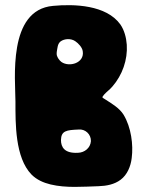

<svg xmlns="http://www.w3.org/2000/svg" viewBox="-20 -738 571 758"><path d="M467.8 -285.2C451.2 -311.5 423.8 -327.1 398.4 -343.8C382.8 -354.5 379.9 -350.6 391.6 -365.2C401.4 -376 414.1 -384.8 423.8 -396.5C462.9 -441.4 484.4 -502 480.5 -561.5C478.5 -589.8 470.7 -619.1 455.1 -641.6C399.4 -718.8 272.5 -722.7 189.5 -714.8C8.8 -699.2 41 -421.9 41 -336.9C41 -251 39.1 -116.2 104.5 -48.8C125 -28.3 151.4 -16.6 179.7 -9.8C241.2 4.9 306.6 -1 369.1 -2.9C400.4 -3.9 431.6 -9.8 456.1 -28.3C482.4 -47.9 496.1 -81.1 500 -114.3C506.8 -166 498 -235.4 467.8 -285.2ZM204.1 -520.5C204.1 -524.4 203.1 -529.3 204.1 -533.2C207 -548.8 207 -564.5 218.8 -574.2C234.4 -585.9 260.7 -586.9 277.3 -575.2C289.1 -567.4 304.7 -550.8 306.6 -536.1C314.5 -489.3 253.9 -471.7 222.7 -493.2C213.9 -500 207 -509.8 204.1 -520.5ZM288.1 -134.8C234.4 -131.8 220.7 -157.2 220.7 -185.5C221.7 -221.7 242.2 -224.6 290 -226.6C316.4 -229.5 339.8 -208 338.9 -180.7C336.9 -154.3 314.5 -135.7 288.1 -134.8Z"/></svg>

Font: Day Care
Style: Regular
Weight: 400
Designer: Noponies
Version: Version 1.000;PS 001.000;hotconv 1.0.88;makeotf.lib2.5.64775